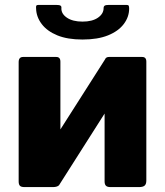

<svg xmlns="http://www.w3.org/2000/svg" viewBox="-20 -762 672 782"><path d="M226 -511V-27Q226 -12 218.5 -6Q211 0 195 0H80Q66 0 61 -5.5Q56 -11 56 -23V-509Q56 -530 74 -530H209Q226 -530 226 -511ZM576 -511V-27Q576 -12 569 -6Q562 0 546 0H430Q417 0 411.5 -5.5Q406 -11 406 -23V-509Q406 -530 424 -530H559Q576 -530 576 -511ZM409 -522 510 -463 220 -7 119 -67ZM316 -601Q255 -601 213.5 -618Q172 -635 150 -664Q128 -693 127 -727Q126 -736 128 -739Q130 -742 137 -742H208Q222 -742 226.5 -739Q231 -736 230 -729Q229 -706 252.5 -690Q276 -674 316 -674ZM316 -601V-674Q356 -674 379 -690Q402 -706 402 -729Q402 -736 406.5 -739Q411 -742 424 -742H495Q502 -742 504 -739Q506 -736 506 -727Q506 -693 484 -664Q462 -635 420 -618Q378 -601 316 -601Z"/></svg>

Font: Libre Franklin ExtraBold
Style: Regular
Weight: 800
Designer: Pablo Impallari, Rodrigo Fuenzalida, Nhung Nguyen
Foundry: Impallari Type
Version: Version 3.000